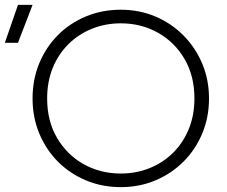

<svg xmlns="http://www.w3.org/2000/svg" viewBox="-78 -755 936 790"><path d="M419 15Q342 15 275.8 -12.8Q209.5 -40.5 160.2 -90Q111 -139.5 83.5 -206Q56 -272.5 56 -350Q56 -428 83.5 -494.5Q111 -561 160.2 -610.5Q209.5 -660 275.8 -687.5Q342 -715 419 -715Q495.5 -715 561.5 -687Q627.5 -659 677 -609Q726.5 -559 754.2 -492.8Q782 -426.5 782 -350Q782 -272.5 754.2 -206Q726.5 -139.5 677 -90Q627.5 -40.5 561.5 -12.8Q495.5 15 419 15ZM419 -41Q482 -41 537 -63Q592 -85 633.5 -125.8Q675 -166.5 698.5 -223.5Q722 -280.5 722 -350Q722 -443 681.2 -512.5Q640.5 -582 571.8 -620.5Q503 -659 419 -659Q356 -659 301 -637Q246 -615 204.5 -574.2Q163 -533.5 139.5 -476.8Q116 -420 116 -350Q116 -257 156.8 -187.5Q197.5 -118 266.2 -79.5Q335 -41 419 -41ZM-58 -579 -4 -735H56L-4 -579Z"/></svg>

Font: Geologica Roman Thin
Style: Regular
Weight: 250
Designer: Sindre Bremnes, Frode Helland
Foundry: Monokrom Skriftforlag AS
Version: Version 1.010;gftools[0.9.28]